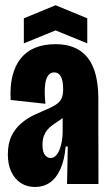

<svg xmlns="http://www.w3.org/2000/svg" viewBox="-20 -710 420 741"><path d="M115.3 11.7Q84.5 11.7 60.8 -3.4Q37.2 -18.5 23.8 -46.6Q10.3 -74.7 10.3 -113.7Q10.3 -157.2 25.1 -186.5Q39.8 -215.8 63.2 -235.2Q86.5 -254.7 112.7 -266.8Q138.8 -279 160.8 -288.2Q186.8 -299.2 200.4 -309.5Q214 -319.8 218.8 -333.1Q223.7 -346.3 223.7 -366.3Q223.7 -398.5 214.8 -414.6Q205.8 -430.7 188.8 -430.7Q173.7 -430.7 164.8 -417.2Q155.8 -403.8 153.5 -377Q151.2 -350.2 155.3 -309.5L21.2 -324.2Q18 -376.2 28 -416.5Q38 -456.8 59.9 -484.3Q81.8 -511.8 115.6 -525.7Q149.3 -539.5 194.5 -539.5Q248.7 -539.5 285.5 -516.7Q322.3 -493.8 340.9 -447.2Q359.5 -400.5 359.5 -327V-201.8Q359.7 -168.3 359.8 -134.7Q359.8 -101 359.9 -67.3Q360 -33.7 360 0H238.7Q239.5 -36.3 240.2 -72.2Q240.8 -108.2 241.5 -144.5H233.5Q228.8 -92.7 213.2 -57.7Q197.5 -22.7 172.7 -5.5Q147.8 11.7 115.3 11.7ZM175.2 -100.2Q186.5 -100.2 195.2 -109Q204 -117.8 209.9 -132.9Q215.8 -148 218.8 -165.4Q221.8 -182.8 221.8 -199.3V-263L244.8 -279.5Q236.8 -267.2 226.2 -258.2Q215.5 -249.2 203.9 -241.8Q192.3 -234.5 181.6 -226.4Q170.8 -218.3 162.7 -208.8Q154.5 -199.2 149.2 -185.1Q144 -171 144 -151.3Q144 -122.2 153.9 -111.2Q163.8 -100.2 175.2 -100.2ZM72 -542.7V-639.3L194.5 -689.8L316.8 -639.3V-542.7L194.5 -592.7Z"/></svg>

Font: Bricolage Grotesque 96pt ExtraBold Condensed
Style: Regular
Weight: 800
Width: 3
Version: Version 1.001;gftools[0.9.33.dev8+g029e19f]